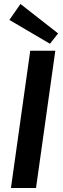

<svg xmlns="http://www.w3.org/2000/svg" viewBox="-20 -945 319 965"><path d="M258 -690 161 0H35L132 -690ZM83 -925 272 -777 231 -725 27 -845Z"/></svg>

Font: Exo 2 SemiBold
Style: Italic
Weight: 600
Italic angle: -8°
Designer: Natanael Gama
Foundry: Natanael Gama
Version: Version 2.010